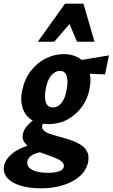

<svg xmlns="http://www.w3.org/2000/svg" viewBox="-85 -731 610 1040"><path d="M137 289Q72 289 24 274Q-24 259 -47 231Q-70 203 -63 165Q-54 128 -12.5 96Q29 64 121 41L150 90Q112 96 91 108Q70 120 64 139Q57 170 86.5 187.5Q116 205 174 205Q214 205 236 196.5Q258 188 261 171Q263 157 250.5 145.5Q238 134 216 125Q194 116 168 107Q144 99 119 89.5Q94 80 74.5 66.5Q55 53 44.5 35.5Q34 18 39 -5Q43 -27 60.5 -47.5Q78 -68 103 -86Q128 -104 154 -118L182 -91Q172 -84 164 -78Q156 -72 150.5 -65Q145 -58 143 -48Q141 -34 153 -23.5Q165 -13 187 -5.5Q209 2 235 9Q265 17 295 27Q325 37 350 52Q375 67 387 90.5Q399 114 392 148Q383 192 347 223.5Q311 255 257 272Q203 289 137 289ZM178 -59Q120 -59 85 -82.5Q50 -106 37 -147.5Q24 -189 35 -241Q49 -305 83 -348.5Q117 -392 164 -415Q211 -438 261 -438Q308 -438 344 -416Q380 -394 396 -351Q412 -308 399 -245Q390 -196 359.5 -153.5Q329 -111 283 -85Q237 -59 178 -59ZM201 -149Q229 -149 249 -174.5Q269 -200 277 -250Q285 -299 275 -323Q265 -347 240 -347Q213 -347 191.5 -321Q170 -295 162 -245Q154 -198 164.5 -173.5Q175 -149 201 -149ZM484 -328 320 -335 325 -401 505 -431ZM120 -505 267 -711H367L324 -639L209 -505ZM332 -505 276 -638 267 -711H367L427 -505Z"/></svg>

Font: Ysabeau Office ExtraBold
Style: Italic
Weight: 800
Italic angle: -12°
Designer: Christian Thalmann (Catharsis Fonts)
Version: Version 2.001;gftools[0.9.30]; featfreeze: tnum,lnum,ss02